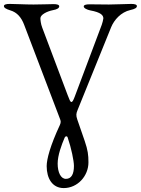

<svg xmlns="http://www.w3.org/2000/svg" viewBox="-20 -673 718 979"><path d="M305 286C376 286 431 224 431 155C431 117 428 93 412 46L374 -64C367 -85 368 -94 376 -113L547 -535C562 -571 596 -611 645 -622C668 -627 678 -633 678 -642C678 -650 666 -653 649 -653C623 -653 574 -650 535 -650C497 -650 462 -651 436 -651C419 -651 407 -648 407 -640C407 -631 425 -623 440 -620C495 -610 507 -595 507 -579C507 -575 501 -551 499 -547L361 -180C354 -162 350 -153 344 -153C338 -153 334 -165 325 -188L195 -533C188 -551 186 -572 186 -580C186 -598 219 -615 249 -621C272 -625 282 -632 282 -641C282 -649 270 -652 253 -652C233 -652 191 -650 151 -650C105 -650 60 -653 29 -653C12 -653 0 -650 0 -642C0 -633 11 -627 33 -620C67 -610 89 -584 103 -547L285 -69C290 -57 292 -50 285 -35C236 70 218 139 218 174C218 237 247 286 305 286ZM316 239C290 239 274 206 274 161C274 119 294 65 310 28C312 24 315 22 318 22C321 22 324 24 325 28C344 83 357 148 357 173C357 215 344 239 316 239Z"/></svg>

Font: EB Garamond
Style: Regular
Weight: 400
Designer: Georg Duffner and Octavio Pardo
Foundry: Georg Duffner
Version: Version 1.000;PS 001.000;hotconv 1.0.88;makeotf.lib2.5.64775